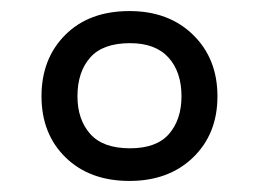

<svg xmlns="http://www.w3.org/2000/svg" viewBox="-20 -744 468 347"><path d="M214 -417Q142 -417 98.5 -459.5Q55 -502 55 -570Q55 -638 98 -681Q141 -724 214 -724Q285 -724 329 -681Q373 -638 373 -570Q373 -502 329 -459.5Q285 -417 214 -417ZM215 -476Q263 -476 285.5 -502Q308 -528 308 -570Q308 -614 284.5 -640Q261 -666 215 -666Q166 -666 143 -640Q120 -614 120 -570Q120 -528 143 -502Q166 -476 215 -476Z"/></svg>

Font: Noto Sans Kharoshthi
Style: Regular
Weight: 400
Designer: Monotype Design Team
Foundry: Monotype Imaging Inc.
Version: Version 2.004; ttfautohint (v1.8.4.7-5d5b)